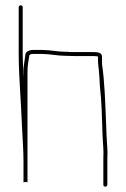

<svg xmlns="http://www.w3.org/2000/svg" viewBox="-20 -705 472 719"><path d="M225 -496C238 -496 248 -495 262 -495H328C332 -495 337 -495 344 -494C345 -494 346 -494 347 -493V-478C347 -473 347 -468 348 -463C348 -458 349 -452 350 -444C352 -426 353 -403 354 -383C361 -325 362 -260 364 -198C365 -169 369 -143 367 -114V-14C367 -9 369 -6 374 -6C379 -6 382 -9 382 -14V-114C384 -142 380 -169 379 -198L377 -250C374 -322 372 -398 362 -465V-492C362 -509 345 -510 328 -510H243C238 -511 232 -511 226 -511C196 -511 168 -518 137 -518H104C90 -518 77 -512 75 -501C75 -497 74 -492 73 -486C71 -474 68 -453 68 -438V-415C67 -426 67 -436 67 -445C66 -466 65 -486 65 -506V-677C65 -682 63 -685 58 -685C53 -685 50 -682 50 -677V-506C50 -419 59 -325 62 -238C64 -190 68 -146 68 -100V-22L76 -24L83 -22V-438C83 -458 87 -482 90 -498C92 -502 99 -503 104 -503H137C167 -503 195 -496 225 -496Z"/></svg>

Font: Electronic
Style: UltTh
Weight: 100
Version: Version 1.011